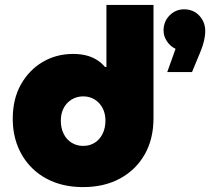

<svg xmlns="http://www.w3.org/2000/svg" viewBox="-20 -750 870 783"><path d="M319 13Q254 13 201.5 -7Q149 -27 111 -64.5Q73 -102 52.5 -153Q32 -204 32 -266Q32 -346 65 -405Q98 -464 153.5 -497Q209 -530 278 -530Q306 -530 329.5 -524.5Q353 -519 373 -507Q393 -495 408 -477H414V-730H606V-268Q606 -183 570 -120Q534 -57 469.5 -22Q405 13 319 13ZM319 -155Q346 -155 366.5 -168Q387 -181 398.5 -204.5Q410 -228 410 -258Q410 -287 398.5 -309Q387 -331 366.5 -344Q346 -357 319 -357Q293 -357 272 -344Q251 -331 239.5 -309Q228 -287 228 -258Q228 -228 239.5 -204.5Q251 -181 272 -168Q293 -155 319 -155ZM662 -456 696 -551Q674 -561 660.5 -582Q647 -603 647 -625Q647 -663 672 -687.5Q697 -712 730 -712Q769 -712 793 -686Q817 -660 817 -623Q817 -586 797 -538L763 -456Z"/></svg>

Font: MuseoModerno Thin Black
Style: Regular
Weight: 900
Version: Version 1.002